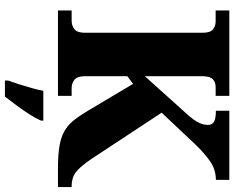

<svg xmlns="http://www.w3.org/2000/svg" viewBox="-108 -646 975 800"><g transform="rotate(90 380.0 -246.5)"><path d="M24 0V-57H67Q87 -57 102 -68.5Q117 -80 117 -112V-603Q117 -634 103.5 -645.5Q90 -657 70 -657H24V-714H380V-657H343Q323 -657 310.5 -645Q298 -633 298 -601V-362L441 -521Q473 -555 487 -578Q501 -601 501 -625Q501 -643 487.5 -650.5Q474 -658 442 -658V-714H730V-658Q687 -658 652 -633.5Q617 -609 582 -572L450 -432L641 -142Q674 -93 697.5 -75Q721 -57 755 -57H760V0H683Q627 0 590.5 -6Q554 -12 529.5 -25.5Q505 -39 486.5 -60.5Q468 -82 449 -113L330 -313L298 -289V-113Q298 -81 312.5 -69Q327 -57 348 -57H380V0ZM316 208Q323 189 331.5 162.5Q340 136 347.5 109Q355 82 359 61H483V71Q474 92 457 118.5Q440 145 420 172Q400 199 383 221H316Z"/></g></svg>

Font: Noto Serif Tamil ExtraBold
Style: Italic
Weight: 800
Italic angle: -12°
Designer: Indian Type Foundry, Tom Grace, and the Monotype Design Team
Foundry: Monotype Imaging Inc.
Version: Version 2.003; ttfautohint (v1.8.4.7-5d5b)